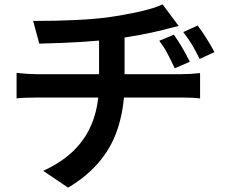

<svg xmlns="http://www.w3.org/2000/svg" viewBox="-20 -795 1040 880"><path d="M850 -512 781 -482Q761 -524 746.5 -551.5Q732 -579 710 -608L777 -636Q816 -581 850 -512ZM963 -556 895 -525Q876 -564 859.5 -591Q843 -618 820 -648L886 -678Q928 -622 963 -556ZM471 -715Q548 -726 618 -741.5Q688 -757 725 -775L799 -676Q794 -675 758 -666L728 -658Q624 -632 506 -617Q379 -600 160 -595L132 -699Q343 -699 471 -715ZM434 -415V-628L551 -641V-472V-432V-417Q551 -314 526 -227Q475 -43 292 65L178 -12Q308 -71 371 -170Q434 -269 434 -415ZM147 -455H414H541H661H757H810Q852 -455 897 -460V-344Q864 -348 812 -348H544H416H295H200H148Q89 -348 56 -344V-461Q110 -455 147 -455Z"/></svg>

Font: Merged Yaku Han JP SemiBold
Style: Regular
Weight: 600
Designer: Ryoko NISHIZUKA 西塚涼子 (kana, bopomofo & ideographs); Paul D. Hunt (Latin, Greek & Cyrillic); Sandoll Communications 산돌커뮤니
Foundry: Adobe
Version: Version 2.004